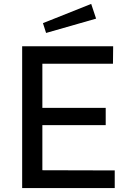

<svg xmlns="http://www.w3.org/2000/svg" viewBox="-20 -959 671 979"><path d="M445 -939 199 -841 215 -791 470 -864ZM93 0H565V-90L196 -91V-321H519V-409H196V-634H556L557 -723H93Z"/></svg>

Font: United Sans Medium
Style: Regular
Weight: 500
Designer: Pablo Impallari, Rodrigo Fuenzalida (Modified by Dan O. Williams)
Version: Version 1.000;PS 001.000;hotconv 1.0.88;makeotf.lib2.5.64775